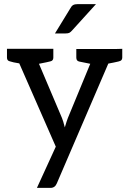

<svg xmlns="http://www.w3.org/2000/svg" viewBox="-20 -745 634 936"><path d="M576 -507V-464Q576 -449 560 -446Q562 -446 534 -440Q511 -435 508 -435L257 149Q248 171 226 171H160L252 -30L74 -436Q42 -441 28 -446Q14 -449 14 -464V-507H240V-464Q240 -449 226 -446Q216 -443 170 -434L282 -170Q288 -156 296 -124Q306 -158 311 -170L420 -434L366 -445Q352 -448 352 -464V-506H540ZM331 -596Q325 -589 318 -585Q312 -582 300 -582H248L322 -703Q328 -715 336 -720Q344 -725 360 -725H448Z"/></svg>

Font: Aleo
Style: Regular
Weight: 400
Designer: Alessio Laiso
Version: Version 1.1